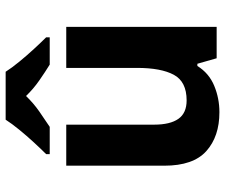

<svg xmlns="http://www.w3.org/2000/svg" viewBox="-80 -726 816 697"><g transform="rotate(-90 328.5 -378.0)"><path d="M579 -546V0H465L445 -70H437Q411 -28 365.5 -9Q320 10 269 10Q181 10 128 -37.5Q75 -85 75 -190V-546H224V-227Q224 -169 245 -139Q266 -109 312 -109Q380 -109 405 -155.5Q430 -202 430 -289V-546ZM416 -766Q430 -744 452.5 -716.5Q475 -689 499 -663Q523 -637 541 -619V-606H442Q416 -622 385 -643.5Q354 -665 328 -692Q302 -665 272 -644Q242 -623 216 -606H117V-619Q136 -638 159.5 -663.5Q183 -689 205.5 -716.5Q228 -744 242 -766Z"/></g></svg>

Font: Noto Sans Gurmukhi UI
Style: Bold
Weight: 700
Designer: Jelle Bosma - Monotype Design Team
Foundry: Monotype Imaging Inc.
Version: Version 2.004; ttfautohint (v1.8.4.7-5d5b)